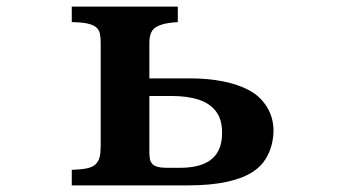

<svg xmlns="http://www.w3.org/2000/svg" viewBox="-20 -560 1040 580"><path d="M196.8 -540H517.1V-493.2Q490.2 -491.7 473.4 -487.1Q456.5 -482.4 446.8 -475.1Q438 -467.3 434.6 -456.1Q431.2 -444.8 431.2 -429.2V-323.2H556.2Q608.4 -323.2 653.8 -314.2Q699.2 -305.2 732.9 -287.1Q766.6 -269 786.4 -236.8Q806.2 -204.6 806.2 -165Q806.2 -144 800.3 -121.3Q794.4 -98.6 781.5 -78.4Q768.6 -58.1 748 -43.9Q718.3 -22.9 668.7 -11.5Q619.1 0 547.9 0H196.8V-46.9Q224.6 -47.9 241.7 -51.3Q258.8 -54.7 268.1 -63Q277.8 -72.3 281 -85.7Q284.2 -99.1 284.2 -120.1V-430.2Q284.2 -447.3 281.7 -458.7Q279.3 -470.2 270 -478Q260.7 -485.4 243.9 -489Q227.1 -492.7 196.8 -493.2ZM431.2 -101.1Q431.2 -87.4 433.1 -78.6Q435.1 -69.8 440.9 -64Q452.1 -53.2 481 -53.2H526.9Q551.3 -53.2 573.5 -58.1Q595.7 -63 613.3 -74.7Q630.9 -86.4 640.9 -107.2Q650.9 -127.9 650.9 -159.2Q650.9 -200.2 631.6 -224.6Q612.3 -249 578.4 -259.5Q544.4 -270 500 -270H431.2Z"/></svg>

Font: BIZ UDMincho
Style: Bold
Weight: 700
Monospace: yes
Designer: TypeBank Co., Ltd.
Foundry: Morisawa Inc.
Version: Version 1.06